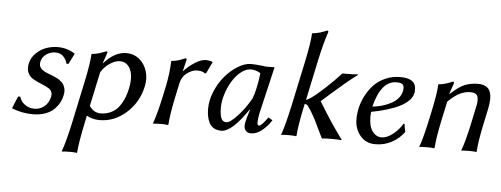

<svg xmlns="http://www.w3.org/2000/svg" viewBox="-56 -855 3254 1247"><g transform="rotate(5 1570.5 -231.5)"><path d="M67.4 -96.2 81.5 -97.2Q90.8 -65.4 117.7 -46.1Q144.5 -26.9 178.7 -26.9Q216.3 -26.9 244.4 -50Q272.5 -73.2 280.8 -112.8Q284.7 -126 282 -136.2Q279.3 -146.5 274.9 -153.8Q270.5 -161.1 260.7 -167.2Q251 -173.3 240.7 -178.2Q230.5 -183.1 215.8 -189.5Q209 -192.4 205.1 -193.8L179.7 -205.1Q170.9 -209 158 -216.6Q145 -224.1 137 -232.7Q128.9 -241.2 123.5 -252Q109.9 -277.8 118.2 -316.9Q126.5 -356 156.5 -384.8Q186.5 -413.6 222.9 -426.3Q259.3 -439 296.4 -439Q357.4 -439 407.7 -407.2L408.7 -403.8L375.5 -336.9L362.3 -335.9Q356 -362.3 336.7 -382.6Q317.4 -402.8 284.7 -402.8Q252.4 -402.8 225.6 -384.3Q198.7 -365.7 192.4 -335.9Q188.5 -318.8 193.1 -305.7Q197.8 -292.5 209.7 -283.4Q221.7 -274.4 232.2 -269.5Q242.7 -264.6 257.8 -258.8Q259.8 -258.3 260.7 -257.8Q274.9 -252.4 284.2 -248.5Q293.5 -244.6 305.4 -238.8Q317.4 -232.9 325 -227.3Q332.5 -221.7 340.8 -214.1Q349.1 -206.5 353.5 -198Q357.9 -189.5 361.3 -178.7Q364.7 -168 364.5 -155Q364.3 -142.1 360.8 -127Q356 -103.5 344.2 -81.8Q332.5 -60.1 311.3 -38.3Q290 -16.6 253.9 -3.4Q217.8 9.8 171.9 9.8Q101.6 9.8 34.7 -17.1Z M585 -300.8 537.1 -77.1Q564.9 -34.2 610.8 -34.2Q641.6 -34.2 667.7 -44.7Q693.8 -55.2 711.7 -71.5Q729.5 -87.9 743.4 -111.6Q757.3 -135.3 765.6 -158.4Q773.9 -181.6 779.8 -208Q797.4 -289.6 775.6 -336.2Q753.9 -382.8 706.1 -382.8Q678.2 -382.8 643.3 -360.6Q608.4 -338.4 585 -300.8ZM434.1 32.2 490.7 -234.9Q516.1 -355 518.1 -411.1L520.5 -414.1Q535.2 -415 549.3 -418.2Q563.5 -421.4 570.8 -423.6Q578.1 -425.8 593.3 -431.6L612.8 -439Q622.1 -439 620.1 -429.2L596.2 -359.9H598.1Q667.5 -439 745.1 -439Q792.5 -439 828.1 -410.2Q863.8 -381.3 878.4 -334Q893.1 -287.1 881.8 -234.9Q859.4 -128.9 781.7 -59.6Q704.1 9.8 607.4 9.8Q559.1 9.8 523.4 -12.2L514.2 32.2Q484.9 171.9 481.4 231.9L478.5 234.9Q465.8 231.9 431.6 231.9Q416 231.9 403.6 232.7Q391.1 233.4 386.2 234.4L381.8 234.9L381.3 231.9Q405.3 167 434.1 32.2Z M1120.6 -354Q1149.4 -386.7 1190.2 -412.8Q1231 -439 1263.7 -439Q1280.8 -439 1303.2 -432.1L1306.6 -428.2L1271 -354L1262.2 -352.1Q1255.4 -358.4 1244.9 -361.8Q1234.4 -365.2 1227.3 -365.7Q1220.2 -366.2 1207.5 -366.2Q1179.2 -366.2 1141.6 -337.9Q1111.8 -313.5 1103.5 -272L1084 -180.2Q1060.5 -68.4 1055.7 0L1053.2 2.9Q1039.6 0 1005.4 0Q989.7 0 977.5 0.7Q965.3 1.5 960.4 2L956.1 2.9L955.6 0Q979.5 -66.4 1003.9 -180.2L1015.6 -234.9Q1036.1 -331.1 1038.1 -411.1L1040.5 -414.1Q1055.2 -415 1068.8 -418Q1082.5 -420.9 1090.1 -423.6Q1097.7 -426.3 1110.8 -431.6Q1124 -437 1129.9 -439Q1138.7 -439 1136.7 -429.2L1118.7 -354Z M1636.7 -433.1Q1645.5 -430.7 1657.2 -430.4Q1668.9 -430.2 1687 -430.7Q1705.1 -431.2 1710.4 -431.2L1637.7 -120.1Q1631.3 -89.4 1631.3 -59.1Q1631.3 -51.3 1635.5 -48.1Q1639.6 -44.9 1643.6 -44.9Q1657.7 -44.9 1699.7 -103L1726.6 -86.9Q1703.6 -49.3 1667.7 -19.8Q1631.8 9.8 1594.7 9.8Q1571.3 9.8 1560.5 -3.9Q1549.8 -17.6 1549.8 -35.2Q1549.8 -55.7 1559.6 -89.8L1575.7 -142.1L1573.7 -144Q1469.7 9.8 1401.4 9.8Q1371.6 9.8 1351.1 -2.9Q1330.6 -15.6 1320.8 -37.1Q1311 -58.6 1307.4 -79.6Q1303.7 -100.6 1303.7 -125Q1303.7 -181.6 1328.4 -240Q1353 -298.3 1390.1 -341.3Q1427.2 -384.3 1472.2 -411.6Q1517.1 -439 1556.6 -439Q1583 -439 1636.7 -433.1ZM1586.4 -219.2Q1597.7 -247.6 1606.4 -289.1Q1615.2 -330.6 1618.2 -357.4L1621.6 -384.8Q1591.8 -403.8 1559.6 -403.8Q1526.9 -403.8 1494.1 -377.7Q1461.4 -351.6 1438 -312.3Q1414.6 -272.9 1400.1 -226.8Q1385.7 -180.7 1385.7 -141.1Q1385.7 -95.2 1395.3 -71.5Q1404.8 -47.9 1428.7 -47.9Q1453.1 -47.9 1501.7 -100.1Q1550.3 -152.3 1586.4 -219.2Z M1843.8 -200.2 1903.8 -481.9Q1931.6 -613.8 1933.6 -669.9L1936.5 -672.9Q1951.2 -673.8 1965.8 -677Q1980.5 -680.2 1987.5 -682.4Q1994.6 -684.6 2011.2 -690.9Q2027.8 -697.3 2030.8 -698.2Q2039.6 -698.2 2037.6 -688Q2010.7 -607.9 1987.8 -500L1932.1 -237.8Q1941.9 -240.2 1960 -252Q1993.7 -274.4 2051.3 -327.6Q2108.9 -380.9 2152.3 -429.2Q2234.4 -429.2 2253.9 -432.1L2255.4 -429.2Q2221.2 -404.8 2177.7 -368.2L2086.4 -289.6L2027.8 -237.8Q2080.6 -151.9 2111.3 -105.7Q2142.1 -59.6 2185.5 0L2182.6 2.9Q2169.4 0 2123.5 0Q2080.1 0 2056.6 2.9L2025.9 -60.1L2000.5 -113.3Q1991.7 -130.9 1977.3 -155Q1962.9 -179.2 1945.3 -203.1Q1939.5 -209.5 1926.3 -211.4L1923.8 -200.2Q1895 -65.9 1891.1 0L1888.7 2.9Q1875.5 0 1841.3 0Q1825.7 0 1813.2 0.7Q1800.8 1.5 1796.4 2L1791.5 2.9V0Q1814 -61.5 1843.8 -200.2Z M2556.6 -368.7Q2556.6 -388.2 2545.2 -395.5Q2533.7 -402.8 2507.3 -402.8Q2408.2 -402.8 2365.2 -231.9Q2397 -234.9 2429 -244.1Q2460.9 -253.4 2490.2 -269.3Q2519.5 -285.2 2538.1 -311.3Q2556.6 -337.4 2556.6 -368.7ZM2359.9 -197.3Q2358.4 -175.3 2358.4 -166Q2358.4 -103 2382.1 -70.6Q2405.8 -38.1 2441.9 -38.1Q2476.1 -38.1 2515.4 -68.8Q2554.7 -99.6 2577.1 -139.2L2583.5 -138.2Q2584 -134.3 2585.7 -122.6Q2587.4 -110.8 2589.1 -101.6Q2590.8 -92.3 2593.3 -87.4Q2561.5 -43.5 2513.2 -16.8Q2464.8 9.8 2404.8 9.8Q2343.8 9.8 2306.6 -34.4Q2269.5 -78.6 2269.5 -142.6Q2269.5 -181.6 2279.5 -222.2Q2289.6 -262.7 2310.8 -301.8Q2332 -340.8 2361.8 -371.1Q2391.6 -401.4 2435.5 -420.2Q2479.5 -439 2530.3 -439Q2631.8 -439 2631.8 -367.2Q2631.8 -356.4 2630.9 -348.1Q2629.9 -339.8 2624 -325.7Q2618.2 -311.5 2608.2 -300Q2598.1 -288.6 2577.9 -273.7Q2557.6 -258.8 2529.5 -246.3Q2501.5 -233.9 2458 -220.7Q2414.6 -207.5 2359.9 -197.3Z M3093.8 -180.2Q3069.3 -64 3065.9 0L3063 2.9Q3049.8 0 3015.6 0Q3000 0 2987.5 0.7Q2975.1 1.5 2970.7 2L2966.3 2.9L2965.8 0Q2988.3 -59.1 3014.2 -180.2L3034.7 -277.8Q3047.9 -330.1 3039.8 -355.5Q3031.7 -380.9 2993.7 -380.9Q2958.5 -380.9 2925.5 -365.5Q2892.6 -350.1 2847.2 -307.1L2819.8 -180.2Q2795.4 -64.5 2791.5 0L2789.1 2.9Q2775.9 0 2741.7 0Q2726.1 0 2713.6 0.7Q2701.2 1.5 2696.8 2L2691.9 2.9V0Q2713.4 -56.6 2739.7 -180.2L2751.5 -234.9Q2777.3 -356 2779.3 -411.1L2781.7 -414.1Q2796.4 -415 2810.3 -418.2Q2824.2 -421.4 2831.8 -423.8Q2839.4 -426.3 2853.8 -431.9Q2868.2 -437.5 2873 -439Q2881.8 -439 2879.9 -429.2L2855.5 -356.9H2857.4Q2912.1 -408.2 2951.2 -423.6Q2990.2 -439 3036.1 -439Q3068.8 -439 3089.1 -427Q3109.4 -415 3116.7 -392.8Q3124 -370.6 3123.5 -343.8Q3123 -317.4 3115.2 -280.8Z"/></g></svg>

Font: Linux Biolinum G
Style: Italic
Weight: 400
Italic angle: -12°
Designer: Philipp H. Poll
Foundry: Philipp H. Poll
Version: Version 0.5.1